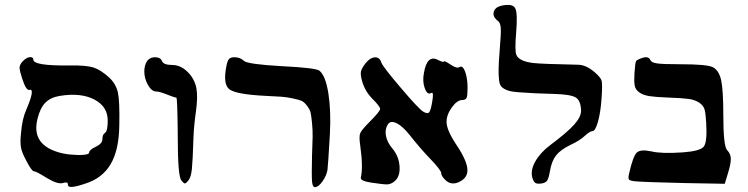

<svg xmlns="http://www.w3.org/2000/svg" viewBox="-20 -992 3098 795"><path d="M349 -360Q349 -371 376 -384Q404 -397 404 -416Q404 -435 415 -442Q426 -449 426 -493Q426 -551 370.5 -580Q315 -609 228 -595Q190 -589 168 -567Q146 -545 135 -499Q110 -397 217 -363Q241 -355 272.5 -352Q304 -349 326.5 -351Q349 -353 349 -360ZM261 -229Q261 -241 240 -234Q219 -228 174 -255Q129 -283 120 -283Q111 -283 86 -332Q70 -362 66.5 -383.5Q63 -405 67 -441Q72 -501 89 -538Q126 -625 103 -620Q89 -614 72 -666Q61 -700 61 -711.5Q61 -723 72 -736Q92 -758 110 -755Q118 -753 118 -745Q118 -719 269 -721Q337 -722 367 -712.5Q397 -703 432 -671Q460 -645 468 -609.5Q476 -574 474 -475Q473 -371 438 -312Q403 -253 331 -231Q310 -224 297 -221Q284 -218 275.5 -218Q267 -218 264 -220.5Q261 -223 261 -229Z M731 -245Q716 -262 716 -427Q716 -453 715.5 -478Q715 -503 714.5 -522.5Q714 -542 713.5 -557Q713 -572 712 -580Q711 -588 710 -588Q706 -587 673 -600Q641 -613 628 -613Q608 -613 593 -639.5Q578 -666 577.5 -694.5Q577 -723 591 -742Q604 -756 624.5 -755Q645 -754 651 -739Q657 -723 693 -723Q727 -723 756 -695Q785 -667 793 -628Q800 -591 791 -528Q783 -473 781 -421Q778 -325 774.5 -292Q771 -259 761 -246Q751 -233 746 -232.5Q741 -232 731 -245Z M1272 -349Q1274 -399 1274.5 -425.5Q1275 -452 1272 -482.5Q1269 -513 1266 -526Q1263 -539 1251 -554.5Q1239 -570 1228.5 -574.5Q1218 -579 1192.5 -584.5Q1167 -590 1145 -591.5Q1123 -593 1081 -595Q957 -601 929.5 -622.5Q902 -644 918 -721Q922 -741 928.5 -748Q935 -755 950 -755Q975 -755 990 -740Q1005 -726 1147 -718Q1289 -711 1303 -699Q1328 -678 1339.5 -606.5Q1351 -535 1346 -437Q1338 -302 1336 -289Q1332 -264 1315 -240.5Q1298 -217 1284 -217Q1274 -217 1272 -241Q1270 -265 1272 -349Z M1516 -236Q1472 -243 1474 -256Q1484 -300 1472 -386Q1466 -425 1471 -439Q1476 -453 1509 -486Q1554 -531 1554 -541Q1554 -551 1522 -583Q1491 -614 1479 -657Q1472 -683 1474.5 -695.5Q1477 -708 1492 -728Q1511 -753 1531.5 -754.5Q1552 -756 1559 -733Q1565 -716 1639 -629Q1713 -542 1732 -530Q1750 -519 1757 -527Q1764 -535 1770 -573Q1776 -609 1768 -608Q1767 -608 1765 -607Q1749 -597 1738 -629Q1729 -656 1735 -688Q1748 -769 1795 -743Q1801 -740 1806.5 -738Q1812 -736 1815 -736Q1818 -736 1818 -737Q1818 -743 1845 -725Q1872 -707 1882 -714Q1897 -724 1908 -689Q1916 -663 1916 -628Q1916 -596 1912 -587Q1908 -578 1895 -578Q1873 -578 1851 -547.5Q1829 -517 1829 -487Q1829 -453 1872 -389Q1915 -324 1915.5 -288Q1916 -252 1875 -236Q1848 -226 1827 -244Q1807 -262 1807 -275Q1807 -287 1760 -336Q1723 -374 1677 -432Q1647 -470 1622 -482Q1597 -494 1586 -477Q1573 -457 1578 -430Q1583 -403 1604 -378Q1632 -345 1634.5 -302Q1637 -259 1612 -240Q1598 -229 1583.5 -228.5Q1569 -228 1516 -236Z M2184 -257Q2176 -287 2196.5 -323.5Q2217 -360 2258 -391Q2329 -444 2357.5 -476Q2386 -508 2386 -533Q2385 -575 2364.5 -588Q2344 -601 2276 -603Q2191 -605 2128 -610Q2100 -612 2085.5 -616.5Q2071 -621 2060 -629.5Q2049 -638 2046.5 -659.5Q2044 -681 2044.5 -707.5Q2045 -734 2049 -784Q2055 -854 2053.5 -876Q2052 -898 2041 -906Q2019 -923 2024.5 -943Q2030 -963 2059 -969Q2103 -978 2113.5 -957.5Q2124 -937 2117 -854Q2111 -782 2118 -765Q2129 -738 2189 -731Q2225 -727 2372 -724Q2406 -724 2441 -694Q2467 -672 2471 -658Q2475 -644 2471 -587Q2467 -527 2456 -488Q2445 -449 2433 -449Q2423 -449 2402 -430Q2381 -410 2342 -392Q2301 -372 2282.5 -348.5Q2264 -325 2257 -283Q2252 -253 2245 -243.5Q2238 -234 2220 -232Q2203 -230 2196 -235Q2189 -240 2184 -257Z M2614 -241Q2589 -243 2584.5 -248.5Q2580 -254 2585 -274Q2601 -345 2616.5 -360Q2632 -375 2678 -365Q2719 -355 2806 -361Q2879 -366 2894 -385Q2909 -404 2904 -485Q2902 -521 2897.5 -538Q2893 -555 2875 -567Q2857 -579 2830.5 -582.5Q2804 -586 2747 -588Q2695 -590 2669 -594Q2643 -598 2627 -609.5Q2611 -621 2608 -638Q2605 -655 2607 -688Q2610 -732 2613.5 -738.5Q2617 -745 2642 -753Q2666 -760 2673 -743Q2677 -733 2700.5 -729.5Q2724 -726 2795 -726Q2907 -726 2931 -714Q2957 -701 2966 -660Q2975 -619 2975 -515Q2975 -386 2991 -370Q3005 -356 3006 -336Q3007 -316 2994 -274L2981 -231L2816 -234Q2647 -238 2614 -241Z"/></svg>

Font: Daniel
Style: Regular
Weight: 400
Version: Version 1.1